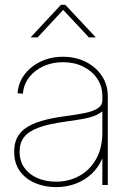

<svg xmlns="http://www.w3.org/2000/svg" viewBox="-20 -765 538 794"><path d="M211.4 8.8Q166.5 8.8 127 -7.3Q87.4 -23.4 63 -56.2Q38.6 -88.9 38.6 -138.2Q38.6 -169.4 49.6 -193.1Q60.5 -216.8 85.2 -234.6Q109.9 -252.4 150.4 -264.6Q190.9 -276.9 250.5 -284.7Q295.4 -290.5 329.6 -297.4Q363.8 -304.2 383.5 -316.7Q403.3 -329.1 403.3 -350.1V-368.2Q403.3 -408.7 381.8 -440.2Q360.4 -471.7 323.7 -489.7Q287.1 -507.8 240.7 -507.8Q195.8 -507.8 159.2 -491Q122.6 -474.1 100.1 -444.6Q77.6 -415 74.7 -377.4L52.7 -379.4Q55.7 -422.9 81.3 -456.8Q106.9 -490.7 148.4 -510.5Q189.9 -530.3 240.7 -530.3Q280.8 -530.3 314.2 -518.1Q347.7 -505.9 372.8 -483.9Q397.9 -461.9 411.9 -432.4Q425.8 -402.8 425.8 -368.2V0H403.3V-107.4H401.9Q386.7 -72.3 358.9 -46.1Q331.1 -20 293.5 -5.6Q255.9 8.8 211.4 8.8ZM211.4 -13.7Q264.2 -13.7 307.6 -37.4Q351.1 -61 377.2 -106.7Q403.3 -152.3 403.3 -218.3V-304.7Q392.6 -295.9 378.9 -289.6Q365.2 -283.2 347.2 -278.6Q329.1 -273.9 305.9 -270.3Q282.7 -266.6 252.4 -262.2Q182.1 -252.9 139.9 -237.3Q97.7 -221.7 79.3 -197.5Q61 -173.3 61 -138.2Q61 -98.6 81.3 -70.6Q101.6 -42.5 136 -28.1Q170.4 -13.7 211.4 -13.7ZM135.7 -610.4H107.4V-611.3L231.9 -745.1H250L375.5 -611.3V-610.4H347.7L241.2 -724.1Z"/></svg>

Font: Inter 28pt Thin
Style: Regular
Weight: 250
Designer: Rasmus Andersson
Foundry: rsms
Version: Version 4.001;git-66647c0bb